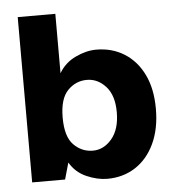

<svg xmlns="http://www.w3.org/2000/svg" viewBox="-50 -714 696 773"><g transform="rotate(-5 298.0 -328.0)"><path d="M353 12Q313 12 269.5 -7Q226 -26 202 -67L183 0H50V-668H202V-428Q226 -469 269.5 -489.5Q313 -510 353 -510Q417 -510 466.5 -479Q516 -448 544 -390.5Q572 -333 572 -252Q572 -171 544 -111.5Q516 -52 466.5 -20Q417 12 353 12ZM305 -106Q349 -106 381.5 -144.5Q414 -183 414 -252Q414 -320 381.5 -356Q349 -392 305 -392Q260 -392 227.5 -358.5Q195 -325 195 -249Q195 -172 227.5 -139Q260 -106 305 -106Z"/></g></svg>

Font: Atkinson Hyperlegible
Style: Bold
Weight: 700
Designer: Elliott Scott, Megan Eiswerth, Linus Boman, Theodore Petrosky
Foundry: Braille Institute
Version: Version 1.006; ttfautohint (v1.8.3)